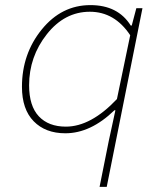

<svg xmlns="http://www.w3.org/2000/svg" viewBox="-20 -510 640 752"><path d="M370 222 406 42 432 -78H428Q335 12 236 12Q158 12 112 -35Q66 -82 66 -170Q66 -299 143.5 -394.5Q221 -490 334 -490Q442 -490 492 -410H496L514 -478H538L398 222ZM238 -14Q336 -14 438 -122L490 -372Q429 -464 332 -464Q233 -464 163.5 -376Q94 -288 94 -176Q94 -95 132 -54.5Q170 -14 238 -14Z"/></svg>

Font: TypoPRO Source Code Pro
Style: Italic
Weight: 200
Italic angle: -11°
Monospace: yes
Designer: Paul D. Hunt, Teo Tuominen
Foundry: Adobe Systems Incorporated
Version: Version 1.030;PS 1.0;hotconv 1.0.84;makeotf.lib2.5.63406